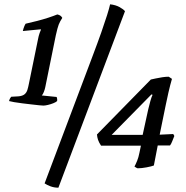

<svg xmlns="http://www.w3.org/2000/svg" viewBox="-20 -775 864 891"><path d="M181 -285Q177 -285 161.5 -286.5Q146 -288 125.5 -290.5Q105 -293 83.5 -295.5Q62 -298 45.5 -301Q29 -304 22 -306Q24 -314 27 -319Q30 -324 32 -326L67 -328Q85 -330 94 -337.5Q103 -345 107 -357.5Q111 -370 114 -386L156 -591Q159 -608 164 -622Q169 -636 170 -637L169 -639L86 -631Q88 -641 92 -651Q96 -661 99 -665Q126 -671 153 -678Q180 -685 204.5 -693Q229 -701 246 -708Q255 -706 260.5 -702Q266 -698 269 -692Q258 -675 252.5 -661Q247 -647 239 -611L190 -370Q188 -360 183.5 -348.5Q179 -337 174 -332L243 -325Q244 -323 245 -317Q246 -311 245 -306Q240 -301 227.5 -296Q215 -291 202 -288Q189 -285 181 -285ZM251 96Q231 96 214 89.5Q197 83 187 76L409 -513Q434 -579 450.5 -626Q467 -673 477 -705Q487 -737 491 -755Q517 -752 535 -742Q553 -732 560 -723ZM619 6Q617 6 612 3Q607 0 604 -2Q610 -13 616.5 -29Q623 -45 627 -66L634 -99H449Q439 -114 435 -126Q431 -138 430 -151L680 -406Q689 -408 703 -411Q717 -414 733 -416.5Q749 -419 763 -419L778 -409Q774 -394 770 -380Q766 -366 761.5 -345Q757 -324 749 -287L721 -150L784 -153L789 -144Q785 -134 779.5 -120Q774 -106 769 -100H712L694 -7Q684 -3 660.5 1.5Q637 6 619 6ZM498 -149H642L668 -268Q672 -285 677.5 -305Q683 -325 688 -335L683 -337Z"/></svg>

Font: Texturina Medium
Style: Italic
Weight: 500
Italic angle: -11°
Designer: Guillermo Torres Carreño
Foundry: Omnibus-Type
Version: Version 1.002